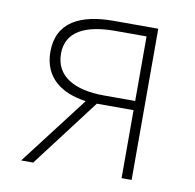

<svg xmlns="http://www.w3.org/2000/svg" viewBox="-65 -593 671 659"><g transform="rotate(10 270.5 -263.5)"><path d="M400 -269H291C187 -269 121 -307 121 -385C121 -462 187 -494 291 -494H400ZM279 -527C165 -527 84 -489 84 -385C84 -295 148 -250 233 -239L50 0H92L272 -237H400V0H435V-527Z"/></g></svg>

Font: Noto Sans CJK JP Thin
Style: Regular
Weight: 250
Designer: Ryoko NISHIZUKA (kana & ideographs); Paul D. Hunt (Latin, Greek & Cyrillic); Wenlong ZHANG (bopomofo); Sandoll Communica
Foundry: Adobe Systems Incorporated
Version: Version 1.004;PS 1.004;hotconv 1.0.82;makeotf.lib2.5.63406